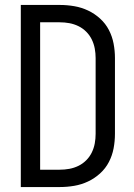

<svg xmlns="http://www.w3.org/2000/svg" viewBox="-20 -755 540 775"><path d="M64 0V-735H222Q251 -735 280 -730Q309 -725 335.5 -712.5Q362 -700 384 -680Q406 -660 419.5 -634Q433 -608 438.5 -579Q444 -550 444 -521V-215Q444 -185 438.5 -156Q433 -127 419.5 -101Q406 -75 384 -55Q362 -35 335.5 -22.5Q309 -10 280 -5Q251 0 221 0ZM142 -70H221Q241 -70 260 -73.5Q279 -77 296.5 -85.5Q314 -94 328 -108Q342 -122 350.5 -139.5Q359 -157 362.5 -176Q366 -195 366 -215V-521Q366 -540 362.5 -559Q359 -578 350.5 -595.5Q342 -613 328 -627Q314 -641 296.5 -649.5Q279 -658 260 -661.5Q241 -665 221 -665H142Z"/></svg>

Font: Iosevka Algr
Style: Regular
Weight: 400
Monospace: yes
Designer: Belleve Invis
Foundry: Belleve Invis
Version: Version 26.0.2; ttfautohint (v1.8.3)